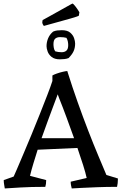

<svg xmlns="http://www.w3.org/2000/svg" viewBox="-20 -1052 685 1081"><path d="M7 9Q6 2 3.5 -11.5Q1 -25 1 -38L57 -58Q61 -66 75.5 -100Q90 -134 111.5 -184.5Q133 -235 157 -293Q181 -351 204 -409Q227 -467 246 -516Q265 -565 275 -596V-627Q283 -632 300 -638Q317 -644 334.5 -648Q352 -652 359 -652L361 -645Q387 -562 417 -477.5Q447 -393 477 -315.5Q507 -238 534 -174Q561 -110 579 -67L644 -47Q644 -34 642.5 -20.5Q641 -7 639 0Q581 0 528 2Q475 4 437 6Q399 8 384 9Q382 2 380 -8Q378 -18 378 -29L468 -50Q462 -78 448 -122.5Q434 -167 416 -219L192 -209Q179 -168 167.5 -130Q156 -92 149 -62L240 -38Q240 -15 235 0Q154 0 95.5 3.5Q37 7 7 9ZM214 -274H397Q376 -333 354 -392.5Q332 -452 313 -499L305 -521Q296 -497 281 -457Q266 -417 248.5 -369.5Q231 -322 214 -274ZM317 -718Q287 -718 270.5 -731.5Q254 -745 248 -762.5Q242 -780 242 -792Q242 -815 251 -836.5Q260 -858 279 -874Q290 -879 302 -880.5Q314 -882 328 -882Q359 -882 375 -868.5Q391 -855 397 -837.5Q403 -820 403 -807Q403 -783 394.5 -764Q386 -745 366 -725Q356 -721 343.5 -719.5Q331 -718 317 -718ZM327 -758Q344 -758 354 -767Q364 -776 364 -798Q364 -807 362 -818Q360 -829 354 -839Q347 -841 337.5 -842Q328 -843 318 -843Q301 -843 291 -834.5Q281 -826 281 -803Q281 -794 283 -782.5Q285 -771 291 -763Q308 -758 327 -758ZM227 -906Q218 -917 218 -927L220 -939L260 -961L380 -1028L388 -1032Q393 -1031 405 -1015.5Q417 -1000 427 -983L424 -964Q423 -961 378 -948Q333 -935 227 -906Z"/></svg>

Font: Labrada
Style: Regular
Weight: 400
Designer: Mercedes Jáuregui
Foundry: Omnibus-Type Team
Version: Version 1.000; ttfautohint (v1.8.4.7-5d5b)